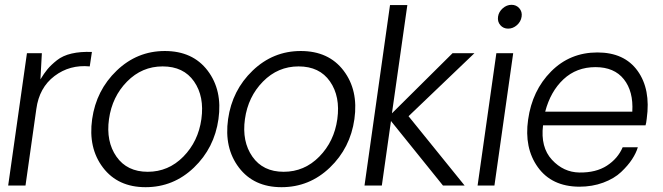

<svg xmlns="http://www.w3.org/2000/svg" viewBox="-20 -771 2755 798"><path d="M362 -555 353 -495Q270 -503 206.5 -455Q143 -407 131 -318L86 0H14L92 -550H154L148 -441Q163 -466 177.5 -483.5Q192 -501 216.5 -520.5Q241 -540 278 -548.5Q315 -557 362 -555Z M585 7Q470 7 408 -74.5Q346 -156 363 -276Q380 -396 465 -477.5Q550 -559 665 -559Q781 -559 843 -477.5Q905 -396 888 -276Q871 -156 786 -74.5Q701 7 585 7ZM817 -276Q830 -370 786.5 -432.5Q743 -495 656 -495Q570 -495 508 -432Q446 -369 433 -276Q420 -183 464 -120Q508 -57 594 -57Q680 -57 742 -120Q804 -183 817 -276Z M1150 7Q1035 7 973 -74.5Q911 -156 928 -276Q945 -396 1030 -477.5Q1115 -559 1230 -559Q1346 -559 1408 -477.5Q1470 -396 1453 -276Q1436 -156 1351 -74.5Q1266 7 1150 7ZM1382 -276Q1395 -370 1351.5 -432.5Q1308 -495 1221 -495Q1135 -495 1073 -432Q1011 -369 998 -276Q985 -183 1029 -120Q1073 -57 1159 -57Q1245 -57 1307 -120Q1369 -183 1382 -276Z M1495 0 1601 -750H1673L1609 -300L1861 -550H1952L1678 -288L1911 0H1821L1605 -268L1567 0Z M2050 -702Q2053 -722 2069.5 -736.5Q2086 -751 2106 -751Q2126 -751 2138.5 -736.5Q2151 -722 2148 -702Q2145 -681 2128.5 -666.5Q2112 -652 2092 -652Q2072 -652 2059.5 -666.5Q2047 -681 2050 -702ZM2043 -550H2113L2035 0H1965Z M2668 -278Q2666 -259 2663 -250H2237Q2226 -159 2274 -107Q2322 -55 2388 -54Q2457 -53 2502.5 -82.5Q2548 -112 2568 -159H2631Q2624 -135 2607 -109Q2590 -83 2561.5 -56Q2533 -29 2487.5 -12Q2442 5 2387 5Q2273 4 2215.5 -76Q2158 -156 2175 -274Q2192 -395 2270.5 -474Q2349 -553 2463 -553Q2575 -553 2630 -476.5Q2685 -400 2668 -278ZM2455 -492Q2376 -492 2322 -441.5Q2268 -391 2246 -307H2608Q2613 -391 2573 -441.5Q2533 -492 2455 -492Z"/></svg>

Font: Oakes Grotesk Light
Style: Italic
Weight: 300
Italic angle: -8°
Designer: Samuel Oakes
Foundry: Samuel Oakes
Version: Version 1.000;PS 001.000;hotconv 1.0.88;makeotf.lib2.5.64775